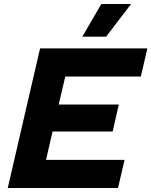

<svg xmlns="http://www.w3.org/2000/svg" viewBox="-20 -948 763 968"><path d="M491 -928H641L515 -763H395ZM19 0 182 -704H723L690 -562H309L276 -421H579L548 -285H245L212 -142H608L575 0Z"/></svg>

Font: Prodigy Sans
Style: Bold Italic
Weight: 700
Italic angle: -13°
Designer: Wei Huang
Foundry: Wei Huang
Version: Version 1.003; ttfautohint (v1.8.3)